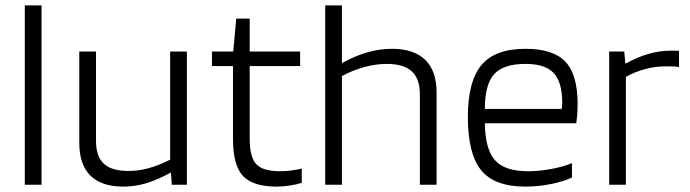

<svg xmlns="http://www.w3.org/2000/svg" viewBox="-20 -685 2559 712"><path d="M134 -665V0H72V-665Z M437 7Q356 7 315 -34Q274 -75 274 -156V-494H336V-163Q336 -105 365 -78Q394 -51 457 -51Q494 -51 532 -61.5Q570 -72 611 -93V-494H673V0H617L614 -45H613Q562 -17 520.5 -5Q479 7 437 7Z M1099 -60V-7Q1081 -1 1055.5 3Q1030 7 1006 7Q918 7 881 -32.5Q844 -72 844 -170V-440H766V-494H845L856 -616H906V-494H1093V-440H906V-172Q906 -101 931 -75.5Q956 -50 1018 -50Q1038 -50 1061.5 -53Q1085 -56 1099 -60Z M1248 0H1186V-665H1248V-451Q1299 -479 1344 -491.5Q1389 -504 1434 -504Q1515 -504 1557 -463Q1599 -422 1599 -342V0H1537V-335Q1537 -393 1507 -420.5Q1477 -448 1414 -448Q1374 -448 1331.5 -436.5Q1289 -425 1248 -403Z M2101 -80V-27Q2074 -13 2025.5 -3Q1977 7 1928 7Q1814 7 1764.5 -53.5Q1715 -114 1715 -251Q1715 -384 1765.5 -444Q1816 -504 1929 -504Q2032 -504 2077 -456Q2122 -408 2122 -299Q2122 -282 2121 -266Q2120 -250 2117 -228H1778Q1779 -133 1815 -91.5Q1851 -50 1938 -50Q1980 -50 2025 -58.5Q2070 -67 2101 -80ZM2065 -307Q2064 -383 2032 -415.5Q2000 -448 1929 -448Q1847 -448 1812.5 -410Q1778 -372 1778 -281H2063Q2064 -287 2064.5 -293.5Q2065 -300 2065 -307Z M2301 0H2239V-494H2295L2299 -450H2302Q2343 -473 2384 -485Q2425 -497 2465 -497Q2482 -497 2488 -497Q2494 -497 2498 -496V-436Q2491 -438 2480.5 -438.5Q2470 -439 2449 -439Q2411 -439 2373 -429Q2335 -419 2301 -400Z"/></svg>

Font: Blinker Light
Style: Regular
Weight: 300
Designer: Juergen Huber
Foundry: supertype
Version: Version 1.017;hotconv 1.0.117;makeotfexe 2.5.65602